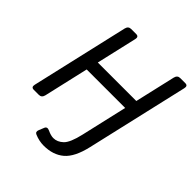

<svg xmlns="http://www.w3.org/2000/svg" viewBox="-243 -849 1202 1202"><g transform="rotate(45 358.0 -248.0)"><path d="M55.2 0Q30.8 0 37.1 -26.9L186 -673.3Q192.4 -700.2 216.8 -700.2H261.7Q286.1 -700.2 279.8 -673.3L217.8 -404.3H558.6L620.6 -673.3Q627 -700.2 651.4 -700.2H696.3Q720.7 -700.2 714.4 -673.3L558.1 4.4Q532.7 115.2 480.5 159.4Q428.2 203.6 346.2 203.6Q305.2 203.6 265.1 186.5Q246.6 178.7 255.9 156.2L270 121.6Q278.3 101.6 303.2 113.3Q333 127.4 355.5 127.4Q390.1 127.4 419.7 99.4Q449.2 71.3 469.7 -18.6L540 -324.2H199.2L130.9 -26.9Q124.5 0 100.1 0Z"/></g></svg>

Font: Istok Web
Style: Italic
Weight: 400
Italic angle: -13°
Designer: Andrey V. Panov
Foundry: Andrey V. Panov
Version: Version 1.0.2g